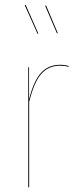

<svg xmlns="http://www.w3.org/2000/svg" viewBox="-20 -806 335 826"><path d="M145 -661.6 141.6 -660.2 86.4 -783.7 90.3 -785.6ZM228.5 -664.1 225.1 -662.1 174.3 -780.8 178.2 -782.7ZM238.8 -527.3Q257.8 -527.3 275.9 -522L275.4 -518.6Q258.3 -523.4 238.8 -523.4Q188 -523.4 157 -487.5Q126 -451.7 105.5 -367.2V0H101.6V-517.1H105V-378.9Q125 -458 156.5 -492.7Q188 -527.3 238.8 -527.3Z"/></svg>

Font: Fira Sans Compressed Four
Style: Regular
Weight: 100
Width: 1
Designer: Carrois Corporate & Edenspiekermann AG
Foundry: Carrois Corporate GbR & Edenspiekermann AG
Version: Version 4.203;PS 004.203;hotconv 1.0.88;makeotf.lib2.5.64775